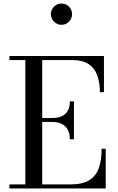

<svg xmlns="http://www.w3.org/2000/svg" viewBox="-20 -1067 666 1087"><path d="M33.5 0V-23H123.5V-727H33.5V-750H568.5V-545H545.5Q545.5 -598.5 530.8 -639.8Q516 -681 481.8 -704Q447.5 -727 389 -727H219V-23H378.5Q447 -23 485.5 -47Q524 -71 539.8 -116.2Q555.5 -161.5 555.5 -225H578.5V0ZM375.5 -278.5Q375.5 -312 363.2 -333.5Q351 -355 329 -365.8Q307 -376.5 278.5 -376.5H198V-399H278.5Q307 -399 329 -408.8Q351 -418.5 363.2 -439Q375.5 -459.5 375.5 -493H398.5V-278.5ZM328 -926.5Q303.5 -926.5 285.8 -944.5Q268 -962.5 268 -987Q268 -1012 285.8 -1029.5Q303.5 -1047 328 -1047Q353 -1047 370.5 -1029.5Q388 -1012 388 -987Q388 -962.5 370.5 -944.5Q353 -926.5 328 -926.5Z"/></svg>

Font: BodoniModa 10 Custom
Style: Regular
Weight: 400
Designer: Owen Earl
Foundry: indestructible type
Version: Version 2.005